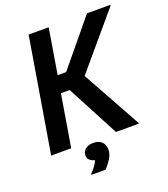

<svg xmlns="http://www.w3.org/2000/svg" viewBox="-148 -754 897 1028"><g transform="rotate(-20 300.5 -239.5)"><path d="M27.5 0 135.8 -650H250L207.5 -392.5H255.8L468.3 -650H600.8V-645L341.7 -339.2L526.7 -5V0H396.7L240.8 -295.8H190.8L141.7 0ZM195 170.8V165.8Q207.5 154.2 220.8 136.2Q234.2 118.3 240 103.3Q225.8 100.8 212.9 90.8Q200 80.8 200 61.7Q200 41.7 216.3 27.5Q232.5 13.3 261.7 13.3Q294.2 13.3 310.4 30.4Q326.7 47.5 326.7 74.2Q326.7 100 310.8 125.4Q295 150.8 275.8 170.8Z"/></g></svg>

Font: Familjen Grotesk GF Medium
Style: Italic
Weight: 500
Designer: Anders Wikstroem, Jonas Baeckman, Matilda Gysing, Kristian Moeller
Foundry: Familjen STHML AB
Version: Version 2.000; Beta; Release 4; Build 6